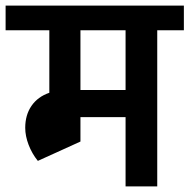

<svg xmlns="http://www.w3.org/2000/svg" viewBox="-55 -665 676 685"><path d="M601 -557H506V0H393V-247H232V-160L166 -130L80 -91Q59 -117 47 -148.5Q35 -180 35 -209Q35 -255 57.5 -287.5Q80 -320 121 -334V-557H-35V-645H601ZM232 -557V-344H393V-557Z"/></svg>

Font: Akshar Medium
Style: Regular
Weight: 500
Designer: Tall Chai
Foundry: Tall Chai
Version: Version 1.000